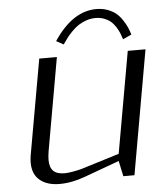

<svg xmlns="http://www.w3.org/2000/svg" viewBox="-55 -841 778 900"><g transform="rotate(-5 333.5 -391.0)"><path d="M150.9 -147Q147 -124 147 -106.4Q147 -70.8 164.1 -54.2Q181.2 -37.6 217.3 -37.6Q231 -37.6 256.6 -42Q282.2 -46.4 298.8 -51.3L477.1 -106.4L561.5 -583.5H645L542 0H489.7L474.1 -72.8L312 -13.7Q248 10.3 189.9 10.3Q130.9 10.3 96.7 -18.1Q62.5 -46.4 62.5 -100.6Q62.5 -116.7 65.4 -134.3L145 -583.5H228ZM431.6 -791.5Q460.4 -791.5 484.6 -782.5Q508.8 -773.4 524.4 -760.3Q540 -747.1 552.7 -727.8Q565.4 -708.5 572.3 -692.9Q579.1 -677.2 585 -658.2L544.4 -639.6Q539.1 -656.2 533.7 -669.4Q528.3 -682.6 518.3 -698.5Q508.3 -714.4 496.1 -724.9Q483.9 -735.4 465.3 -742.7Q446.8 -750 424.3 -750Q401.9 -750 380.6 -742.7Q359.4 -735.4 343.5 -724.9Q327.6 -714.4 312 -698.5Q296.4 -682.6 286.4 -669.4Q276.4 -656.2 265.1 -639.6L231 -658.2Q319.3 -791.5 431.6 -791.5Z"/></g></svg>

Font: Resagnicto
Style: Italic
Weight: 500
Italic angle: -10°
Version: Version 0.999